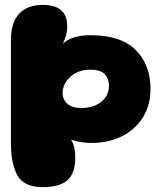

<svg xmlns="http://www.w3.org/2000/svg" viewBox="-20 -764 650 791"><path d="M156 7Q79 7 52 -41Q25 -89 25 -177Q25 -214 25 -263Q25 -312 25 -365.5Q25 -419 25 -467Q25 -515 25 -551Q25 -587 25 -600Q25 -670 58.5 -707Q92 -744 159 -744Q185 -744 207.5 -736Q230 -728 243.5 -708.5Q257 -689 257 -654Q257 -642 254.5 -630Q252 -618 248 -606Q244 -594 238 -582Q252 -599 282 -609Q312 -619 353 -619Q478 -619 539 -558Q600 -497 600 -398Q600 -330 568.5 -280Q537 -230 482 -202.5Q427 -175 356 -175Q340 -175 318.5 -178Q297 -181 273 -188Q284 -169 287 -151.5Q290 -134 290 -115Q290 -48 256.5 -20.5Q223 7 156 7ZM315 -319Q364 -319 396.5 -344Q429 -369 429 -412Q429 -440 411.5 -458.5Q394 -477 351 -477Q318 -477 292.5 -463.5Q267 -450 252.5 -428Q238 -406 238 -381Q238 -354 257.5 -336.5Q277 -319 315 -319Z"/></svg>

Font: DynaPuff
Style: Bold
Weight: 700
Designer: Toshi Omagari, Jennifer Daniel
Foundry: Google Fonts
Version: Version 2.000